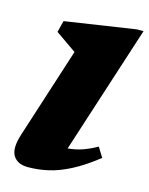

<svg xmlns="http://www.w3.org/2000/svg" viewBox="-115 -820 702 907"><g transform="rotate(15 236.0 -366.0)"><path d="M183 -567.5 81 -638.5 95 -695 440 -747H472.5L269.5 -119Q308 -122.5 341 -134Q374 -145.5 409.5 -165.5L439 -118Q372 -65.5 316 -36.5Q260 -7.5 210 3.8Q160 15 110.5 15Q59 15 38.2 -19.2Q17.5 -53.5 40.5 -124.5Z"/></g></svg>

Font: Newsreader 6pt ExtraBold
Style: Italic
Weight: 800
Italic angle: -17°
Designer: Hugues Gentile
Foundry: Production Type
Version: Version 1.003; ttfautohint (v1.8.3)